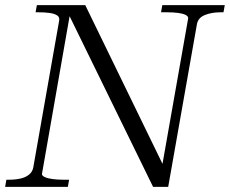

<svg xmlns="http://www.w3.org/2000/svg" viewBox="-31 -730 898 750"><path d="M-11 0 -6 -28H5Q29 -28 49 -32.5Q69 -37 82.5 -48Q96 -59 99 -76L200 -649Q203 -663 192 -670Q181 -677 162 -679.5Q143 -682 120 -682H108L113 -710H302L613 -71L599 -63L704 -658Q705 -666 694.5 -671.5Q684 -677 665 -679.5Q646 -682 622 -682H598L603 -710H847L842 -682H830Q795 -682 768.5 -671Q742 -660 738 -634L626 0H567L228 -693L246 -696L133 -51Q132 -44 143.5 -38.5Q155 -33 174.5 -30.5Q194 -28 216 -28H239L234 0Z"/></svg>

Font: Roboto Serif 120pt Expanded Light
Style: Italic
Weight: 300
Width: 7
Italic angle: -10°
Designer: Greg Gazdowicz
Foundry: Commercial Type
Version: Version 1.008